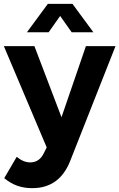

<svg xmlns="http://www.w3.org/2000/svg" viewBox="-30 -778 621 999"><path d="M343 -610 283 -695 223 -610H110L219 -758H347L456 -610ZM335 60Q279 201 138 201Q95 201 60 188.5Q25 176 -8 149L57 38Q92 67 127 67Q175 67 198 19L213 -11L-10 -538H149L290 -168L417 -538H571Z"/></svg>

Font: Montserrat Semi Bold
Style: Regular
Weight: 600
Designer: Julieta Ulanovsky
Foundry: Julieta Ulanovsky
Version: Version 3.001 September 28, 2015